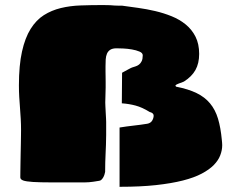

<svg xmlns="http://www.w3.org/2000/svg" viewBox="-20 -716 925 748"><path d="M445.8 -219.2Q473.1 -223.6 499.8 -226.6Q526.4 -229.5 553.7 -233.9Q566.9 -236.3 572.8 -246.1Q578.6 -255.9 578.6 -265.6Q578.6 -275.9 563 -279.8Q533.7 -297.9 508.3 -304.7Q482.9 -311.5 454.6 -313.5L455.6 -432.6Q460.9 -435.5 467.3 -439Q473.6 -442.4 479.5 -445.6Q485.4 -448.7 489.5 -450.9Q493.7 -453.1 494.6 -453.1Q500.5 -455.1 507.8 -457.3Q515.1 -459.5 521.5 -464.4Q527.8 -469.2 532 -477.8Q536.1 -486.3 536.1 -500.5Q536.1 -509.8 523.4 -515.1Q510.7 -520.5 493.7 -523.4Q476.6 -526.4 459.5 -527.1Q442.4 -527.8 434.1 -527.8Q418.5 -527.8 409.7 -522.2Q400.9 -516.6 396.7 -506.8Q392.6 -497.1 391.8 -484.4Q391.1 -471.7 391.1 -458Q391.1 -457 391.1 -450.9Q391.1 -444.8 391.1 -435.8Q391.1 -426.8 391.4 -416.3Q391.6 -405.8 391.6 -397Q391.6 -388.2 391.6 -381.8Q391.6 -375.5 391.6 -375L390.1 -316.4Q390.1 -313.5 390.6 -302.2Q391.1 -291 391.8 -278.3Q392.6 -265.6 393.1 -254.6Q393.6 -243.7 393.6 -241.2V-190.4Q393.6 -169.9 392.8 -152.3Q392.1 -134.8 391.4 -118.2Q390.6 -101.6 390.1 -84.2Q389.6 -66.9 389.6 -46.4Q388.7 -42 387 -36.1Q385.3 -30.3 382.3 -25.1Q379.4 -20 375.5 -16.1Q371.6 -12.2 366.7 -11.7Q353.5 -9.3 344.2 -8.1Q335 -6.8 326.9 -6.1Q318.8 -5.4 310.3 -5.4Q301.8 -5.4 290 -5.4Q224.1 -5.4 179.7 -5.4Q135.3 -5.4 108.4 -7.1Q81.5 -8.8 70.3 -12.9Q59.1 -17.1 59.1 -24.9Q59.1 -31.2 59.3 -46.1Q59.6 -61 59.8 -79.6Q60.1 -98.1 60.5 -118.9Q61 -139.6 61.3 -157.7Q61.5 -175.8 61.8 -189.7Q62 -203.6 62 -208.5Q62 -231.4 60.8 -252.9Q59.6 -274.4 57.9 -295.9Q56.2 -317.4 54.9 -338.9Q53.7 -360.4 53.7 -383.3Q53.7 -461.4 65.7 -515.1Q77.6 -568.8 99.4 -603.5Q121.1 -638.2 150.9 -657Q180.7 -675.8 216.8 -684.6Q252.9 -693.4 293.9 -694.8Q335 -696.3 378.4 -696.3Q392.6 -696.3 399.9 -696Q407.2 -695.8 411.1 -695.6Q415 -695.3 417.5 -695.1Q419.9 -694.8 423.8 -694.6Q427.7 -694.3 435.1 -694.1Q442.4 -693.8 456.5 -693.8Q484.9 -689.9 518.1 -685.3Q551.3 -680.7 584.7 -672.9Q618.2 -665 648.9 -652.6Q679.7 -640.1 703.6 -620.6Q727.5 -601.1 741.7 -573Q755.9 -544.9 755.9 -505.9Q755.9 -469.2 741.5 -443.4Q727.1 -417.5 696.8 -398.4Q687.5 -394 677.2 -390.9Q667 -387.7 663.1 -382.3L666 -378.4Q713.4 -369.1 745.6 -353.5Q777.8 -337.9 798.3 -313.2Q818.8 -288.6 829.3 -253.7Q839.8 -218.8 844.2 -170.9Q844.7 -165.5 845.2 -160.6Q845.7 -155.8 845.7 -150.4Q845.7 -130.9 838.1 -111.1Q830.6 -91.3 813 -73.2Q795.4 -55.2 765.9 -39.6Q736.3 -23.9 692.1 -12.7Q647.9 -1.5 587.9 5.1Q527.8 11.7 448.7 11.7L445.8 12.2Z"/></svg>

Font: Sigmar One
Style: Regular
Weight: 400
Version: Version 1.000